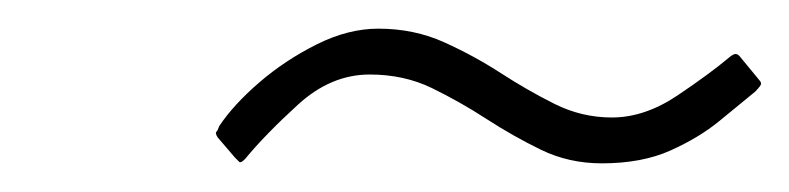

<svg xmlns="http://www.w3.org/2000/svg" viewBox="-20 -670 551 134"><path d="M507 -606Q496 -597 482 -585.5Q468 -574 448 -565Q428 -556 400 -556Q377 -556 357.5 -565.5Q338 -575 319.5 -587Q301 -599 281.5 -608.5Q262 -618 238 -618Q211 -618 188 -597Q165 -576 151 -559Q148 -556 147 -557Q146 -558 144 -560L132 -574Q130 -577 131 -578Q132 -579 133 -582Q143 -597 161 -612.5Q179 -628 201 -639Q223 -650 244 -650Q269 -650 290 -640.5Q311 -631 329.5 -619Q348 -607 367 -597.5Q386 -588 407 -588Q430 -588 453 -603.5Q476 -619 489 -630Q490 -631 492 -632Q494 -633 496 -631L510 -614Q512 -612 510.5 -610Q509 -608 507 -606Z"/></svg>

Font: Glory Thin ExtraLight
Style: Italic
Weight: 250
Italic angle: -12°
Version: Version 1.011